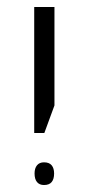

<svg xmlns="http://www.w3.org/2000/svg" viewBox="-20 -608 248 550"><path d="M78 -227V-588H136V-306L107 -227ZM106 -78Q93 -78 86 -86.5Q79 -95 79 -111Q79 -126 86 -134.5Q93 -143 106 -143Q121 -143 128 -134.5Q135 -126 135 -111Q135 -95 128 -86.5Q121 -78 106 -78Z"/></svg>

Font: Noto Sans Hebrew Light
Style: Regular
Weight: 300
Designer: Monotype Design Team
Foundry: Monotype Imaging Inc.
Version: Version 2.003